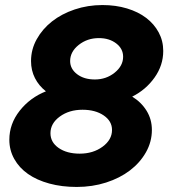

<svg xmlns="http://www.w3.org/2000/svg" viewBox="-20 -730 668 761"><path d="M284 11Q225 11 175.5 -2.5Q126 -16 91 -40.5Q56 -65 36.5 -100Q17 -135 17 -176Q17 -239 58 -291Q99 -343 162 -368Q134 -390 118.5 -420.5Q103 -451 103 -488Q103 -534 125.5 -574.5Q148 -615 186 -645Q224 -675 276 -692.5Q328 -710 386 -710Q439 -710 483.5 -696.5Q528 -683 559.5 -659Q591 -635 609 -601.5Q627 -568 627 -528Q627 -471 592.5 -422.5Q558 -374 504 -347Q540 -325 561 -291Q582 -257 582 -215Q582 -168 558.5 -126.5Q535 -85 495 -54.5Q455 -24 400.5 -6.5Q346 11 284 11ZM356 -415Q401 -415 434.5 -442Q468 -469 468 -505Q468 -537 440.5 -558Q413 -579 372 -579Q326 -579 292 -552Q258 -525 258 -488Q258 -457 285.5 -436Q313 -415 356 -415ZM296 -121Q349 -121 386.5 -148.5Q424 -176 424 -215Q424 -250 391 -272.5Q358 -295 307 -295Q254 -295 217 -268Q180 -241 180 -202Q180 -166 212.5 -143.5Q245 -121 296 -121Z"/></svg>

Font: Red Hat Display Black
Style: Italic
Weight: 900
Italic angle: -12°
Designer: Pentagram / MCKL
Foundry: Pentagram / MCKL
Version: Version 1.003; Red Hat Display Black Italic